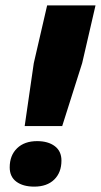

<svg xmlns="http://www.w3.org/2000/svg" viewBox="-20 -680 372 708"><path d="M71 -215.2 104.6 -447.2 153.8 -660H332.2L283 -447.2L209.4 -215.2ZM106.2 8.2Q65 8.2 40.4 -10Q15.8 -28.2 15.8 -62.8Q15.8 -107 43 -133.3Q70.2 -159.6 116.8 -159.6Q157.4 -159.6 182 -141.1Q206.6 -122.6 206.6 -88Q206.6 -43.8 179.9 -17.8Q153.2 8.2 106.2 8.2Z"/></svg>

Font: Work Sans
Style: Italic
Weight: 400
Italic angle: -13°
Designer: Wei Huang
Foundry: Wei Huang
Version: Version 2.012